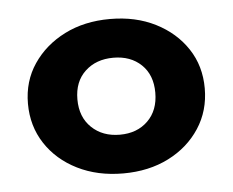

<svg xmlns="http://www.w3.org/2000/svg" viewBox="-35 -790 498 410"><g transform="rotate(-5 213.5 -584.5)"><path d="M214 -419Q159 -419 116 -440.5Q73 -462 48.5 -499.5Q24 -537 24 -585Q24 -633 49 -670Q74 -707 116.5 -728.5Q159 -750 214 -750Q269 -750 311.5 -728.5Q354 -707 378.5 -670Q403 -633 403 -585Q403 -537 378.5 -499.5Q354 -462 311.5 -440.5Q269 -419 214 -419ZM214 -502Q251 -502 274 -524.5Q297 -547 297 -585Q297 -623 274 -645Q251 -667 214 -667Q177 -667 153.5 -645Q130 -623 130 -585Q130 -547 153.5 -524.5Q177 -502 214 -502Z"/></g></svg>

Font: Montserrat Thin
Style: Bold
Weight: 700
Version: Version 9.000